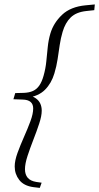

<svg xmlns="http://www.w3.org/2000/svg" viewBox="-20 -738 458 888"><path d="M42 -279 50.5 -307.5 90.5 -308.5Q115 -309.5 132.2 -317.2Q149.5 -325 161.5 -342Q173.5 -359 181.5 -387.5Q191 -421 194.2 -454.2Q197.5 -487.5 200.8 -520Q204 -552.5 213 -583Q227.5 -632 267 -669.5Q306.5 -707 376.5 -713.5L418.5 -717.5L416 -691L379 -687Q332.5 -682 307.2 -657.5Q282 -633 269.5 -590.5Q261 -562 256.2 -530Q251.5 -498 246.5 -464.8Q241.5 -431.5 231.5 -398.5Q218 -353 188.2 -323Q158.5 -293 104.5 -285.5L108.5 -297.5Q131.5 -293.5 145.8 -283.2Q160 -273 166.5 -258.5Q173 -244 173 -226Q173 -201.5 161.2 -166Q149.5 -130.5 134.2 -91.5Q119 -52.5 107.2 -16.5Q95.5 19.5 95.5 44.5Q95.5 69 108 84Q120.5 99 148 103.5L172.5 107L164 131L134.5 127.5Q90 121.5 69 94.2Q48 67 48 32Q48 5 61 -30.8Q74 -66.5 91 -104.8Q108 -143 120.8 -177.5Q133.5 -212 133.5 -236.5Q133.5 -256 121.5 -266.5Q109.5 -277 84 -277.5Z"/></svg>

Font: Newsreader Light
Style: Italic
Weight: 300
Italic angle: -17°
Designer: Hugues Gentile
Foundry: Production Type
Version: Version 1.003